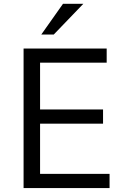

<svg xmlns="http://www.w3.org/2000/svg" viewBox="-20 -958 635 978"><path d="M538.1 -72.3V0H100.1V-710.9H523.4V-638.7H184.1V-400.4H504.9V-328.1H184.1V-72.3ZM190.4 -782.2 300.8 -938.5H404.3L253.9 -782.2Z"/></svg>

Font: RGR Online_21
Style: Regular
Weight: 400
Italic angle: -12°
Designer: vernon adams
Foundry: vernon adams
Version: Version 1.000